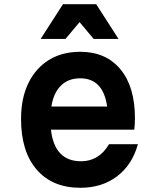

<svg xmlns="http://www.w3.org/2000/svg" viewBox="-20 -874 740 912"><path d="M635 -189Q608 -91 536 -36.5Q464 18 362 18Q229 18 154.5 -68Q80 -154 80 -309Q80 -407 114.5 -478.5Q149 -550 212 -589Q275 -628 361 -628Q483 -628 552 -545Q621 -462 621 -312Q621 -297 620 -283.5Q619 -270 618 -258H222Q239 -108 365 -108Q450 -108 498 -189ZM361 -502Q304 -502 269 -467Q234 -432 224 -368H489Q470 -502 361 -502ZM173 -689 279 -854H437L543 -689H425L358 -769L291 -689Z"/></svg>

Font: Martian Mono SemiBold
Style: Regular
Weight: 600
Monospace: yes
Designer: Roman Shamin
Foundry: Evil Martians
Version: Version 1.000; ttfautohint (v1.8.4.7-5d5b)